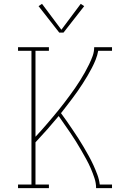

<svg xmlns="http://www.w3.org/2000/svg" viewBox="-20 -981 640 1001"><path d="M74 0V-19H144V-716H74V-735H235V-716H165V-268Q181 -285 196.5 -302.5Q212 -320 227.5 -338Q243 -356 258 -374Q273 -392 288 -410.5Q303 -429 317 -447.5Q331 -466 345 -485Q359 -504 372.5 -523.5Q386 -543 398.5 -563Q411 -583 422.5 -603.5Q434 -624 444.5 -645.5Q455 -667 463 -689Q471 -711 471 -735H564V-716H492Q488 -693 479 -670.5Q470 -648 459 -627Q448 -606 436 -585.5Q424 -565 411 -545Q398 -525 384.5 -505.5Q371 -486 356.5 -467Q342 -448 327.5 -429Q313 -410 298 -391Q314 -370 329 -348Q344 -326 359 -304Q374 -282 388.5 -259.5Q403 -237 416.5 -214Q430 -191 443 -167.5Q456 -144 467 -120Q478 -96 487.5 -70.5Q497 -45 500 -19H564V0H481Q481 -27 472.5 -52.5Q464 -78 453.5 -102.5Q443 -127 430 -150.5Q417 -174 403.5 -197.5Q390 -221 376 -243.5Q362 -266 347 -288Q332 -310 316.5 -332Q301 -354 286 -376Q257 -341 226.5 -306.5Q196 -272 165 -239V-19H235V0ZM289 -811 181 -949 199 -961 300 -826 401 -961 419 -949 311 -811Z"/></svg>

Font: Iosevka Curly Slab ThEx
Style: Regular
Weight: 100
Width: 7
Monospace: yes
Designer: Belleve Invis
Foundry: Belleve Invis
Version: Version 11.1.0; ttfautohint (v1.8.3)